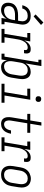

<svg xmlns="http://www.w3.org/2000/svg" viewBox="1340 -2152 820 3540"><g transform="rotate(90 1750.0 -382.0)"><path d="M161 8Q161 8 161 8Q161 8 161 8Q129 8 100 -3Q71 -14 53.5 -38Q36 -62 32 -93.5Q28 -125 33 -156Q37 -180 47 -203.5Q57 -227 76 -245Q95 -263 118 -275Q141 -287 165.5 -293.5Q190 -300 214 -302.5Q238 -305 262 -305H361L369 -353Q372 -370 372.5 -386.5Q373 -403 368.5 -418.5Q364 -434 355 -446.5Q346 -459 333 -467.5Q320 -476 304 -479.5Q288 -483 271 -483Q250 -483 227.5 -477.5Q205 -472 186 -458.5Q167 -445 154 -425Q141 -405 137 -383H76Q81 -405 90 -426Q99 -447 112.5 -465.5Q126 -484 145 -498.5Q164 -513 185 -522Q206 -531 228 -534.5Q250 -538 271 -538Q297 -538 322 -533.5Q347 -529 367.5 -517Q388 -505 403.5 -486Q419 -467 426 -444Q433 -421 433.5 -395.5Q434 -370 429 -344L381 -55H428V0H311L327 -95Q315 -73 297.5 -53Q280 -33 257.5 -18.5Q235 -4 210.5 2Q186 8 161 8ZM177 -47Q206 -47 236 -57.5Q266 -68 289.5 -89.5Q313 -111 326 -139.5Q339 -168 344 -198L352 -249H262Q245 -249 228 -248Q211 -247 194 -243Q177 -239 160 -232.5Q143 -226 128.5 -214.5Q114 -203 105.5 -187Q97 -171 94 -154Q91 -134 93.5 -113Q96 -92 107 -76.5Q118 -61 137 -54Q156 -47 177 -47ZM283 -592 246 -628 395 -772 440 -728Z M512 0V-55H604L674 -475H589V-530H744L726 -420Q737 -444 752.5 -465.5Q768 -487 788 -504Q808 -521 832.5 -529.5Q857 -538 882 -538Q898 -538 913 -536Q928 -534 940 -526Q952 -518 958 -504.5Q964 -491 965.5 -476.5Q967 -462 965.5 -446.5Q964 -431 961 -415H900Q902 -428 903 -440.5Q904 -453 899 -463.5Q894 -474 882.5 -478.5Q871 -483 859 -483Q838 -483 817 -475.5Q796 -468 779 -453.5Q762 -439 749.5 -420Q737 -401 728.5 -381Q720 -361 714.5 -340Q709 -319 706 -299L666 -55H768V0Z M1217 8Q1193 8 1170.5 1Q1148 -6 1132 -22Q1116 -38 1106.5 -59.5Q1097 -81 1094 -104L1076 0H970V-55H1024L1128 -680H1081V-735H1198L1150 -444Q1162 -465 1178.5 -483.5Q1195 -502 1215.5 -514.5Q1236 -527 1259.5 -532.5Q1283 -538 1306 -538Q1306 -538 1306 -538Q1306 -538 1306 -538Q1331 -538 1355.5 -530Q1380 -522 1397 -504.5Q1414 -487 1423.5 -464Q1433 -441 1436.5 -416Q1440 -391 1438 -364.5Q1436 -338 1432 -312L1411 -182Q1407 -159 1400 -135.5Q1393 -112 1380.5 -90Q1368 -68 1350.5 -48.5Q1333 -29 1311.5 -16Q1290 -3 1265.5 2.5Q1241 8 1217 8ZM1203 -47Q1221 -47 1239.5 -51.5Q1258 -56 1274.5 -65.5Q1291 -75 1304.5 -89.5Q1318 -104 1327.5 -121Q1337 -138 1342.5 -155.5Q1348 -173 1351 -191L1372 -321Q1375 -341 1376 -360Q1377 -379 1374 -397Q1371 -415 1363.5 -432Q1356 -449 1342.5 -460.5Q1329 -472 1311 -477.5Q1293 -483 1274 -483Q1257 -483 1239 -479Q1221 -475 1205.5 -465.5Q1190 -456 1177 -442.5Q1164 -429 1155.5 -413Q1147 -397 1141.5 -380Q1136 -363 1134 -345L1112 -215Q1109 -196 1107.5 -176.5Q1106 -157 1108.5 -138.5Q1111 -120 1117.5 -102.5Q1124 -85 1136 -72Q1148 -59 1166 -53Q1184 -47 1203 -47Z M1524 0V-55H1679L1749 -475H1615V-530H1819L1741 -55H1874V0ZM1806 -628Q1794 -628 1782.5 -632.5Q1771 -637 1764 -646Q1757 -655 1755 -667.5Q1753 -680 1755 -693Q1756 -701 1760.5 -709.5Q1765 -718 1772.5 -723Q1780 -728 1789 -730Q1798 -732 1806 -732Q1819 -732 1830.5 -727.5Q1842 -723 1849 -714Q1856 -705 1858 -692.5Q1860 -680 1858 -667Q1856 -659 1851.5 -650.5Q1847 -642 1839.5 -637Q1832 -632 1823.5 -630Q1815 -628 1806 -628Z M2263 8Q2240 8 2217.5 1.5Q2195 -5 2179 -20Q2163 -35 2154 -55Q2145 -75 2141.5 -98Q2138 -121 2139.5 -144.5Q2141 -168 2145 -192L2192 -475H2079V-530H2201L2235 -735H2296L2262 -530H2429V-475H2253L2205 -183Q2202 -168 2201 -152.5Q2200 -137 2201.5 -122Q2203 -107 2207.5 -93Q2212 -79 2221 -68.5Q2230 -58 2243.5 -52.5Q2257 -47 2273 -47Q2287 -47 2301.5 -51.5Q2316 -56 2328.5 -65Q2341 -74 2350 -86.5Q2359 -99 2366 -112.5Q2373 -126 2377 -140Q2381 -154 2383 -168Q2384 -170 2384 -171.5Q2384 -173 2384 -175H2445Q2445 -173 2444.5 -170.5Q2444 -168 2444 -166Q2440 -144 2433 -122.5Q2426 -101 2414.5 -80.5Q2403 -60 2386.5 -42.5Q2370 -25 2350 -13.5Q2330 -2 2307.5 3Q2285 8 2263 8Z M2512 0V-55H2604L2674 -475H2589V-530H2744L2726 -420Q2737 -444 2752.5 -465.5Q2768 -487 2788 -504Q2808 -521 2832.5 -529.5Q2857 -538 2882 -538Q2898 -538 2913 -536Q2928 -534 2940 -526Q2952 -518 2958 -504.5Q2964 -491 2965.5 -476.5Q2967 -462 2965.5 -446.5Q2964 -431 2961 -415H2900Q2902 -428 2903 -440.5Q2904 -453 2899 -463.5Q2894 -474 2882.5 -478.5Q2871 -483 2859 -483Q2838 -483 2817 -475.5Q2796 -468 2779 -453.5Q2762 -439 2749.5 -420Q2737 -401 2728.5 -381Q2720 -361 2714.5 -340Q2709 -319 2706 -299L2666 -55H2768V0Z M3201 8Q3173 8 3146 1.5Q3119 -5 3097.5 -20.5Q3076 -36 3062.5 -58.5Q3049 -81 3043 -107Q3037 -133 3037.5 -161.5Q3038 -190 3043 -218L3065 -348Q3069 -373 3077 -397.5Q3085 -422 3098.5 -444.5Q3112 -467 3132 -486Q3152 -505 3175.5 -516.5Q3199 -528 3224 -534.5Q3249 -541 3275 -541Q3303 -541 3329.5 -533Q3356 -525 3377.5 -510Q3399 -495 3412.5 -472Q3426 -449 3432 -423Q3438 -397 3437.5 -368.5Q3437 -340 3432 -312L3411 -182Q3406 -157 3398.5 -132.5Q3391 -108 3377 -85.5Q3363 -63 3343 -44.5Q3323 -26 3299.5 -13.5Q3276 -1 3250.5 3.5Q3225 8 3201 8ZM3202 -47Q3220 -47 3238.5 -51Q3257 -55 3274 -65Q3291 -75 3304.5 -89.5Q3318 -104 3327.5 -120.5Q3337 -137 3342.5 -155Q3348 -173 3351 -191L3372 -321Q3375 -341 3376 -360.5Q3377 -380 3374 -398Q3371 -416 3363 -433Q3355 -450 3341 -461.5Q3327 -473 3309 -478Q3291 -483 3271 -483Q3253 -483 3234.5 -478.5Q3216 -474 3200 -464Q3184 -454 3170.5 -439.5Q3157 -425 3147.5 -408.5Q3138 -392 3132.5 -374.5Q3127 -357 3125 -339L3103 -209Q3100 -189 3099 -170Q3098 -151 3101 -132.5Q3104 -114 3112 -97.5Q3120 -81 3133.5 -69.5Q3147 -58 3165 -52.5Q3183 -47 3202 -47Z"/></g></svg>

Font: Iosevka Curly Slab LtObl
Style: Regular
Weight: 300
Italic angle: -9°
Monospace: yes
Designer: Belleve Invis
Foundry: Belleve Invis
Version: Version 11.0.0; ttfautohint (v1.8.3)